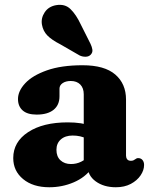

<svg xmlns="http://www.w3.org/2000/svg" viewBox="-20 -760 622 793"><path d="M341.9 -74.6V-89.4L325.9 -95.6V-370.5Q325.9 -396.2 311.6 -410.9Q297.2 -425.5 272.2 -425.5Q251.5 -425.5 238.6 -416.6Q225.7 -407.7 225.7 -393.9V-362.1Q225.7 -326.1 201.2 -306.4Q176.7 -286.7 131.5 -286.7Q92.9 -286.7 73.6 -303.9Q54.3 -321 54.3 -351.1Q54.3 -384 84.1 -416.1Q113.9 -448.2 173.4 -469.3Q232.9 -490.5 321.2 -490.5Q411.7 -490.5 456.1 -452.2Q500.5 -414 500.5 -348.7V-117.2Q500.5 -108.6 505.2 -102.2Q510 -95.9 520.4 -95.9Q526.9 -95.9 530.7 -97.6Q534.6 -99.4 537.7 -101.7Q540.5 -103.7 543.4 -105.3Q546.3 -107 550.4 -107Q562.1 -107 568.6 -99Q575.1 -91 575.1 -78.8Q575.1 -57 560.7 -35.7Q546.4 -14.4 520.3 -0.5Q494.2 13.4 458.5 13.4Q408.7 13.4 375.3 -10.9Q341.9 -35.3 341.9 -74.6ZM34.7 -107.1Q34.7 -174 96.2 -214.3Q157.6 -254.6 259.6 -254.6Q289.2 -254.6 314 -250.8Q338.9 -247 355.3 -240L338.1 -187.6Q324.7 -193.7 310.6 -197Q296.5 -200.2 280 -200.2Q249.5 -200.2 231.3 -184.2Q213.1 -168.2 213.1 -141.3Q213.1 -113.3 229.8 -97.9Q246.5 -82.5 273.1 -82.5Q295.8 -82.5 315 -92Q334.2 -101.6 346.1 -116.3L358.9 -64.9Q332.2 -27.4 284.6 -7Q237 13.4 183.7 13.4Q116.3 13.4 75.5 -20.3Q34.7 -54 34.7 -107.1ZM313.3 -659.6 353.9 -578.8Q360 -566.1 361.6 -554.7Q363.2 -543.3 354.5 -534Q346.8 -526 333.9 -525.7Q321.1 -525.3 309 -530.9L229 -577Q193.3 -595.3 175.6 -613.5Q158 -631.6 153.3 -657.9Q148.6 -684.9 164.4 -708.9Q180.2 -733 211.3 -738.6Q248.3 -745.1 271.5 -722.1Q294.8 -699.2 313.3 -659.6Z"/></svg>

Font: Fraunces SuperSoft Wonky
Style: Regular
Weight: 900
Version: Version 1.000;[b76b70a41]